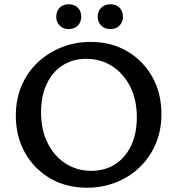

<svg xmlns="http://www.w3.org/2000/svg" viewBox="-20 -866 828 898"><path d="M387 12Q290 12 215 -31.5Q140 -75 97 -151.5Q54 -228 54 -325Q54 -403 81.5 -466.5Q109 -530 157.5 -575Q206 -620 269 -645Q332 -670 404 -670Q500 -670 574.5 -626.5Q649 -583 692 -507Q735 -431 735 -333Q735 -255 707.5 -191.5Q680 -128 632 -82.5Q584 -37 521 -12.5Q458 12 387 12ZM406 -67Q471 -67 519 -98Q567 -129 593.5 -185.5Q620 -242 620 -317Q620 -401 588 -462.5Q556 -524 503 -557.5Q450 -591 383 -591Q321 -591 273 -560.5Q225 -530 198.5 -473.5Q172 -417 172 -341Q172 -257 203.5 -195.5Q235 -134 288 -100.5Q341 -67 406 -67ZM301 -730Q275 -730 259 -746.5Q243 -763 243 -787Q243 -814 259 -830Q275 -846 301 -846Q328 -846 344 -830Q360 -814 360 -787Q360 -763 344 -746.5Q328 -730 301 -730ZM497 -730Q470 -730 453.5 -746.5Q437 -763 437 -787Q437 -814 453.5 -830Q470 -846 497 -846Q523 -846 539 -830Q555 -814 555 -787Q555 -763 539 -746.5Q523 -730 497 -730Z"/></svg>

Font: Ysabeau Infant SemiBold
Style: Regular
Weight: 600
Designer: Christian Thalmann (Catharsis Fonts)
Version: Version 2.002; featfreeze: ss01,ss02,lnum